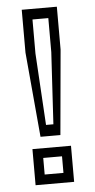

<svg xmlns="http://www.w3.org/2000/svg" viewBox="-52 -746 384 779"><g transform="rotate(-5 139.5 -357.0)"><path d="M98 -194 67 -539.5V-714H210V-539.5L179 -194ZM124.5 -240H154.5L171.5 -532.5V-671H107V-532.5ZM61 0V-147H218V0ZM101.5 -40H178V-107.5H101.5Z"/></g></svg>

Font: Tourney Expanded
Style: Regular
Weight: 400
Width: 7
Designer: Tyler Finck
Foundry: Etcetera Type Co
Version: Version 1.010; ttfautohint (v1.8.3)